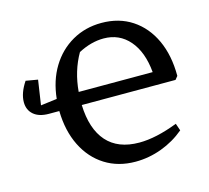

<svg xmlns="http://www.w3.org/2000/svg" viewBox="-98 -775 982 900"><g transform="rotate(-15 393.0 -325.0)"><path d="M119 -312Q71 -312 45 -334.5Q19 -357 19 -395Q19 -439 53 -490L111 -480L93 -360L172 -370Q181 -457 220.5 -522Q260 -587 323.5 -623.5Q387 -660 466 -660Q551 -660 614 -618.5Q677 -577 711.5 -502.5Q746 -428 746 -328L733 -312H278Q282 -195 336.5 -133.5Q391 -72 494 -72Q575 -72 681 -113L693 -78Q643 -36 581 -13Q519 10 454 10Q370 10 306.5 -30Q243 -70 207 -142.5Q171 -215 169 -312ZM457 -587Q396 -587 334 -554Q288 -474 280 -375H639Q630 -475 581.5 -531Q533 -587 457 -587Z"/></g></svg>

Font: Piazzolla SC Medium
Style: Regular
Weight: 500
Designer: Juan Pablo del Peral
Foundry: Huerta Tipografica
Version: Version 1.330